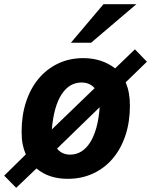

<svg xmlns="http://www.w3.org/2000/svg" viewBox="-60 -838 720 915"><path d="M433.1 -817.9H589.8L374 -634.3H277.8ZM-40 -1 63 -102.1Q52.7 -126 47.9 -150.9Q43 -175.8 43 -211.4Q43 -288.1 64.2 -352.5Q85.4 -417 124 -463.1Q162.6 -509.3 216.8 -535.2Q271 -561 336.9 -561Q424.8 -561 488.8 -512.2L583 -603L640.1 -543.9L539.1 -445.8Q544.4 -432.6 548.1 -419.9Q551.8 -407.2 554.2 -393.8Q556.6 -380.4 557.9 -365.7Q559.1 -351.1 559.1 -334Q559.1 -256.8 537.8 -192.9Q516.6 -128.9 477.8 -83Q439 -37.1 384.3 -11.5Q329.6 14.2 262.7 14.2Q171.9 14.2 113.8 -35.2L17.1 57.1ZM391.1 -418Q367.2 -444.8 328.6 -444.8Q270 -444.8 233.2 -387.7Q196.3 -330.6 187 -221.2ZM274.4 -101.1Q303.7 -101.1 327.9 -116.2Q352.1 -131.3 370.1 -160.2Q388.2 -189 399.7 -231Q411.1 -272.9 415 -327.1L211.9 -129.9Q234.9 -101.1 274.4 -101.1Z"/></svg>

Font: Hack
Style: Bold Italic
Weight: 700
Italic angle: -11°
Monospace: yes
Designer: Christopher Simpkins
Foundry: Christopher Simpkins
Version: Version 2.017; ttfautohint (v1.4.1) -l 4 -r 80 -G 350 -x 0 -